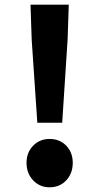

<svg xmlns="http://www.w3.org/2000/svg" viewBox="-20 -784 424 818"><path d="M139 -261 115 -615 110 -764H273L268 -615L245 -261ZM191 14Q149 14 121 -16Q93 -46 93 -90Q93 -134 121 -163Q149 -192 191 -192Q235 -192 262.5 -163Q290 -134 290 -90Q290 -46 262.5 -16Q235 14 191 14Z"/></svg>

Font: Noto Sans JP ExtraBold
Style: Regular
Weight: 800
Designer: Ryoko NISHIZUKA  (kana, bopomofo & ideographs); Paul D. Hunt (Latin, Greek & Cyrillic); Sandoll Communications , Soo-you
Foundry: Adobe
Version: Version 2.004-H2;hotconv 1.0.118;makeotfexe 2.5.65603